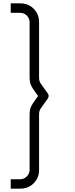

<svg xmlns="http://www.w3.org/2000/svg" viewBox="-20 -905 450 1145"><path d="M101 220H44V164H99.5Q123.5 164 140 147.2Q156.5 130.5 156.5 107V-225.5Q156.5 -262 177.5 -290.5L207 -332.5L177.5 -374.5Q156.5 -403.5 156.5 -439.5V-771.5Q156.5 -795.5 140 -812Q123.5 -828.5 99.5 -828.5H44V-885H101Q149 -885 181 -852.8Q213 -820.5 213 -773V-439.5Q213 -422.5 223 -406.5L264.5 -348.5Q270 -341.5 270 -332.8Q270 -324 264.5 -316.5L223 -258.5Q213 -242.5 213 -225.5V109Q213 155.5 181 187.8Q149 220 101 220Z"/></svg>

Font: Manrope ExtraLight Light
Style: Regular
Weight: 300
Version: Version 4.504